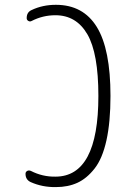

<svg xmlns="http://www.w3.org/2000/svg" viewBox="-20 -760 540 790"><path d="M106.4 -10.7Q85 -20.5 85 -44.9Q85 -52.7 91.8 -56.6Q98.6 -60.5 107.4 -56.6Q155.3 -32.2 208 -33.2Q384.8 -33.2 384.8 -365.2Q384.8 -541 339.4 -619.1Q293.9 -697.3 208 -697.3Q156.2 -697.3 110.4 -673.8Q103.5 -669.9 96.7 -673.8Q89.8 -677.7 89.8 -685.5Q89.8 -710 110.4 -718.8Q155.3 -740.2 210 -740.2Q322.3 -740.2 378.4 -648.9Q434.6 -557.6 434.6 -365.2Q434.6 -257.8 418 -182.6Q401.4 -107.4 369.1 -66.4Q336.9 -25.4 298.3 -7.8Q259.8 9.8 210 9.8Q154.3 10.7 106.4 -10.7Z"/></svg>

Font: Rounded-X Mgen+ 1mn light
Style: Regular
Weight: 200
Designer: [Source Han Sans]
Ryoko NISHIZUKA  (kana & ideographs); Paul D. Hunt (Latin, Greek & Cyrillic); Wenlong ZHANG  (bopomofo
Version: Version 1.059.20150602